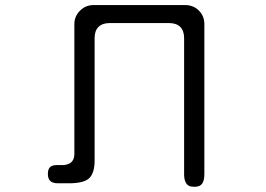

<svg xmlns="http://www.w3.org/2000/svg" viewBox="-20 -718 1040 750"><path d="M349.6 -569.3Q349.6 -597.7 364.7 -612.8Q379.9 -627.9 408.2 -627.9H640.6Q668.9 -627.9 684.1 -612.8Q699.2 -597.7 699.2 -569.3V-37.1Q699.2 -2.9 717.8 7.8Q726.6 11.7 739.3 11.7Q757.8 11.7 766.6 2.9Q778.3 -8.8 778.3 -37.1V-624Q778.3 -655.3 756.8 -676.8Q735.4 -698.2 703.1 -698.2H345.7Q314.5 -698.2 292.5 -676.3Q270.5 -654.3 270.5 -624V-115.2Q269.5 -88.9 251 -79.1Q241.2 -74.2 229.5 -73.2H228.5H202.1Q183.6 -73.2 175.3 -64.9Q167 -56.6 167 -38.6Q167 -20.5 176.3 -11.2Q185.5 -2 207 -2H248Q308.6 -2 329.1 -22.5Q349.6 -43 349.6 -91.8Z"/></svg>

Font: FakePearl
Style: ExtraLight
Weight: 300
Version: Version 1.2